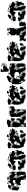

<svg xmlns="http://www.w3.org/2000/svg" viewBox="2416 -2994 789 5662"><g transform="rotate(90 2811.0 -162.5)"><path d="M409 -116V-92H374V-67H347V-64H344V-37H316V-63H289V-62H251V-67H226V-90H225V-66H199V-62H191V-40H169V-62H161V-67H136V-94H133V-95H104V-118H100V-101H80V-121H97V-122H80V-121H40V-161H41V-190H77V-214H102V-219H138V-197H141V-210H159V-194H173V-185H194V-163H196V-185H217V-189H198V-213H217V-220H199V-242H221V-224H224V-247H226V-273H222V-277H196V-305H194V-331H190V-371H192V-385H187V-374H173V-388H184V-394H163V-428H167V-451H160V-478H159V-462H141V-480H157V-524H203V-518H227V-493H231V-510H249V-492H232V-486H255V-457H256V-434H259V-452H281V-430H263V-423H282V-399H263V-394H283V-376H290V-391H310V-371H295V-326H289V-284H293V-256H295V-206H290V-194H293V-170H299V-168H301V-170H329V-202H337V-224H383V-209H398V-193H412V-183H432V-160H435V-186H465V-156H439V-153H462V-129H439V-122H415V-120H429V-102H411V-116ZM584 -339V-367H616V-335H588V-303H565V-296H515V-302H491V-340H498V-361H490V-362H461V-364H439V-362H461V-340H439V-332H433V-308H407V-332H406V-305H382V-299H338V-343H349V-362H371V-343H375V-366H401V-370H403V-393H402V-399H378V-423H402V-424H373V-425H347V-424H313V-452H311V-460H289V-482H311V-487H286V-515H314V-517H340V-521H380V-514H403V-492H411V-486H465V-470H474V-477H486V-465H479V-464H497V-484H523V-463H532V-453H552V-429H532V-420H549V-402H532V-397H556V-395H584V-367H557V-364H583V-339ZM260 -511H280V-491H260ZM411 -510H429V-492H411ZM43 -273V-248H17V-273H12V-309H39V-329H38V-355H34V-407H66V-465H107V-484H133V-458H114V-453H132V-429H114V-420H129V-402H114V-389H128V-373H117V-367H136V-341H140V-332H161V-310H140V-306H165V-276H136V-275H113V-273H132V-249H108V-268H105V-246H75V-268H70V-251H50V-271H67V-274H48V-273ZM275 -476V-466H265V-476ZM143 -448H157V-434H143ZM293 -434V-448H307V-434ZM348 -423H372V-399H348ZM310 -401H290V-421H310ZM320 -421H340V-401H320ZM144 -417H156V-405H144ZM565 -416H575V-406H565ZM379 -370V-392H401V-370ZM112 -387H110V-378H112ZM365 -386V-376H355V-386ZM154 -385V-377H146V-385ZM333 -384V-378H327V-384ZM523 -346V-361H522V-346ZM141 -360H159V-342H141ZM472 -359H488V-343H472ZM173 -358H187V-344H173ZM187 -314H173V-328H187ZM443 -314V-328H457V-314ZM483 -324V-318H477V-324ZM191 -280H169V-302H191ZM138 -273H162V-249H138ZM171 -252V-270H189V-252ZM203 -254V-268H217V-254ZM170 -241H190V-221H170ZM129 -240V-222H111V-240ZM38 -223H22V-239H38ZM98 -239V-223H82V-239ZM156 -237V-225H144V-237ZM55 -226V-236H65V-226ZM543 -228H597V-185H614V-157H586V-174H585V-156H556V-155H554V-127H526V-150H523V-128H497V-150H490V-131H470V-151H489V-159H468V-183H481V-187H466V-215H481V-230H539V-227H543ZM460 -191H440V-211H460ZM66 -195H54V-207H66ZM185 -206V-196H175V-206ZM224 -158H226V-178H224ZM202 -155H223V-157H202ZM581 -130H559V-152H581ZM219 -127H202V-121H219ZM551 -100H529V-122H551ZM579 -102H561V-120H579ZM195 -119V-100H199V-96H219V-101H200V-119ZM457 -118V-104H443V-118ZM474 -105V-117H486V-105ZM505 -106V-116H515V-106ZM519 -72H504V-68H527V-34H504V-27H472V1H428V-10H409V-32H428V-41H410V-61H430V-71H437V-94H463V-98H497V-75H501V-90H519ZM551 -70H529V-92H551ZM99 -72H81V-90H99ZM127 -74H113V-88H127ZM386 -85H394V-77H386ZM422 -83V-79H418V-83ZM161 -40H139V-62H161ZM291 -42V-60H309V-42ZM127 -44H113V-58H127ZM233 -44V-58H247V-44ZM204 -45V-57H216V-45ZM265 -46V-56H275V-46ZM392 -53V-49H388V-53ZM253 -8H227V-34H253ZM310 -11H290V-31H310ZM219 -12H201V-30H219ZM277 -14H263V-28H277ZM397 -14H383V-28H397ZM336 -15H324V-27H336ZM365 -16H355V-26H365ZM183 -18H177V-24H183ZM307 16H293V2H307ZM335 14H325V4H335Z M1195 -494H1191V-468H1165V-494H1164V-468H1165V-434H1161V-409H1166V-403H1190V-379H1166V-375H1192V-347H1164V-373H1162V-347H1134V-372H1111V-370H1127V-352H1109V-368H1099V-350H1077V-368H1075V-344H1046V-343H1016V-327H1024V-275H1017V-252H984V-232H989V-225H1012V-205H1022V-127H1021V-98H1008V-81H988V-71H985V-44H952V-17H924V-45H951V-47H924V-68H917V-52H899V-67H887V-52H869V-67H858V-51H838V-71H854V-73H836V-43H800V-79H803V-106H830V-109H833V-133H800V-169H835V-191H828V-231H838V-251H857V-260H837V-282H857V-284H831V-311H829V-290H807V-312H828V-320H807V-342H828V-347H804V-371H798V-381H778V-401H795V-412H779V-430H795V-441H778V-461H795V-463H770V-486H767V-472H749V-490H763V-497H744V-525H763V-537H814V-529H836V-504H837V-522H859V-500H841V-494H861V-470H867V-464H891V-438H895V-404H893V-382H899V-400H917V-382H929V-375H952V-354H961V-368H975V-354H989V-370H1007V-352H991V-349H1010V-379H1013V-431H1008V-411H988V-428H983V-406H953V-428H945V-439H926V-463H944V-466H923V-493H920V-498H895V-524H920V-529H949V-530H987V-529H1016V-500H1017V-494H1041V-475H1045V-494H1071V-475H1082V-470H1132V-497H1133V-526H1161V-528H1195ZM749 -400H741V-378H745V-344H725V-334H671V-338H645V-375H622V-404H621V-438H647V-442H655V-462H649V-463H620V-499H649V-500H654V-525H680V-529H716V-526H743V-496H716V-493H740V-469H716V-467H744V-442H749ZM865 -524H891V-498H865ZM1106 -523H1130V-499H1106ZM1020 -519H1036V-503H1020ZM1055 -514H1061V-508H1055ZM897 -492H919V-470H897ZM885 -488V-474H871V-488ZM1125 -488V-474H1111V-488ZM1083 -486H1093V-476H1083ZM1187 -460V-442H1169V-460ZM630 -443V-459H646V-443ZM900 -443V-459H916V-443ZM751 -458H765V-444H751ZM798 -444H800V-458H798ZM918 -411H898V-431H918ZM932 -415V-427H944V-415ZM762 -425V-417H754V-425ZM959 -400H977V-382H959ZM945 -384H931V-398H945ZM991 -384V-398H1005V-384ZM767 -352H749V-370H767ZM792 -357H784V-365H792ZM809 -280H827V-262H809ZM810 -249H826V-233H810ZM1004 -247V-235H992V-247ZM823 -216V-206H813V-216ZM828 -171H808V-191H828ZM836 -163H854V-168H836ZM853 -136V-139H836V-136ZM807 -110V-132H829V-110ZM996 -59V-63H1000V-59ZM837 -20V-42H859V-20ZM871 -24V-38H885V-24ZM915 -24H901V-38H915ZM814 -27V-35H822V-27ZM964 -27V-35H972V-27ZM830 -19H866V-13H890V11H866V17H830V12H805V-14H830ZM1013 14H983V-16H1013ZM946 7H930V-9H946ZM975 6H961V-8H975ZM912 3H904V-5H912Z M1353 -476H1347V-463H1331V-479H1344V-526H1394V-521H1419V-494H1420V-510H1438V-492H1422V-487H1445V-461H1449V-454H1472V-428H1476V-394H1473V-367H1450V-360H1408V-365H1383V-387H1375V-399H1357V-423H1375V-434H1362V-448H1376V-435H1381V-448H1376V-455H1353ZM1778 -317H1785V-265H1783V-237H1778V-225H1783V-177H1774V-156H1749V-154H1772V-128H1746V-151H1745V-125H1713V-151H1709V-153H1681V-159H1657V-183H1675V-190H1658V-212H1675V-224H1662V-238H1676V-225H1683V-247H1709V-250H1688V-272H1702V-281H1689V-301H1702V-306H1684V-336H1706V-343H1691V-359H1707V-344H1713V-363H1711V-365H1689V-361H1654V-336H1628V-332H1623V-307H1604V-304H1622V-278H1604V-268H1616V-254H1602V-266H1592V-248H1566V-263H1565V-227H1573V-237H1585V-225H1575V-215H1593V-196H1604V-184H1622V-164H1624V-186H1654V-156H1632V-155H1653V-127H1632V-118H1623V-97H1597V-93H1570V-90H1566V-64H1537V-63H1532V-38H1506V-63H1501V-64H1478V-62H1440V-65H1416V-64H1352V-68H1326V-94H1322V-98H1296V-120H1289V-101H1269V-120H1261V-99H1237V-120H1228V-123H1201V-159H1228V-192H1236V-214H1262V-192H1270V-186H1284V-194H1272V-208H1286V-196H1290V-220H1298V-242H1320V-220H1328V-215H1353V-197H1362V-208H1376V-194H1365V-190H1388V-184H1410V-220H1414V-246H1435V-254H1422V-268H1436V-255H1438V-273H1411V-309H1438V-312H1439V-341H1479V-335H1496V-344H1524V-346H1537V-363H1561V-346H1566V-364H1590V-370H1593V-424H1568V-422H1561V-399H1537V-422H1530V-430H1508V-452H1523V-456H1504V-484H1502V-518H1530V-520H1568V-517H1595V-493H1600V-510H1618V-492H1601V-486H1621V-489H1657V-467H1662V-478H1676V-465H1690V-480H1708V-465H1723V-457H1745V-425H1727V-423H1741V-399H1747V-397H1775V-365H1747V-363H1745V-344H1747V-363H1771V-340H1778ZM1477 -513H1501V-489H1477ZM1449 -511H1469V-491H1449ZM1635 -505H1643V-497H1635ZM1667 -503H1671V-499H1667ZM1478 -482H1500V-460H1478ZM1465 -477V-465H1453V-477ZM1321 -369H1306V-354H1252V-408H1256V-434H1290V-460H1328V-422H1326V-394H1306V-393H1321ZM1481 -433V-449H1497V-433ZM1333 -447H1345V-435H1333ZM1499 -401H1479V-421H1499ZM1569 -421H1589V-401H1569ZM1512 -418H1526V-404H1512ZM1337 -409V-413H1341V-409ZM1757 -413H1761V-409H1757ZM1585 -387V-375H1573V-387ZM1344 -376H1334V-386H1344ZM1364 -376V-386H1374V-376ZM1544 -376V-386H1554V-376ZM1662 -358H1676V-344H1662ZM1631 -329H1647V-313H1631ZM1326 -304H1352V-278H1326ZM1356 -304H1382V-278H1356ZM1388 -302H1410V-280H1388ZM1675 -297V-285H1663V-297ZM1634 -286V-296H1644V-286ZM1264 -276H1294V-246H1264ZM1321 -249H1297V-273H1321ZM1328 -272H1350V-250H1328ZM1358 -272H1380V-250H1358ZM1680 -250H1658V-272H1680ZM1631 -269H1647V-253H1631ZM1392 -254V-268H1406V-254ZM1378 -240V-222H1360V-240ZM1390 -240H1408V-222H1390ZM1242 -238H1256V-224H1242ZM1344 -236V-226H1334V-236ZM1282 -234V-228H1276V-234ZM1518 -171V-202H1523V-210H1483V-207H1482V-178H1442V-166H1484V-141H1489V-171ZM1407 -209V-193H1391V-209ZM1644 -206V-196H1634V-206ZM1416 -182H1412V-158H1416V-157H1434V-158H1416ZM1659 -151H1679V-131H1659ZM1709 -131H1689V-151H1709ZM1387 -118V-98H1415V-124H1392V-122H1410V-100H1388V-118ZM1288 -121V-122H1270V-121ZM1719 -121H1739V-101H1719ZM1749 -121H1769V-101H1749ZM1677 -119V-103H1661V-119ZM1646 -118V-104H1632V-118ZM1695 -107V-115H1703V-107ZM1749 -91H1769V-74H1782V-28H1777V-3H1741V-8H1725V5H1696V6H1642V-5H1623V-34H1622V-68H1645V-73H1631V-89H1647V-75H1652V-98H1686V-96H1714V-71H1719V-67H1736V-73H1721V-89H1737V-74H1749ZM1264 -66H1234V-96H1264ZM1291 -69H1267V-93H1291ZM1586 -74H1572V-88H1586ZM1314 -76H1304V-86H1314ZM1350 -40H1328V-62H1350ZM1380 -40H1358V-62H1380ZM1388 -62H1410V-40H1388ZM1559 -41H1539V-61H1559ZM1420 -42V-60H1438V-42ZM1287 -43H1271V-59H1287ZM1601 -43V-59H1617V-43ZM1484 -46V-56H1494V-46ZM1313 -47H1305V-55H1313ZM1456 -48V-54H1462V-48ZM1736 -35H1725V-34H1736ZM1416 -34H1442V-11H1449V29H1409V26H1382V-8H1409V-11H1416ZM1530 -10H1508V-32H1530ZM1620 -10H1598V-32H1620ZM1497 -13H1481V-29H1497ZM1466 -14H1452V-28H1466ZM1586 -14H1572V-28H1586ZM1374 -16H1364V-26H1374ZM1404 -26V-16H1394V-26Z M2217 -93H2190V-90H2186V-64H2157V-63H2152V-38H2126V-63H2121V-65H2098V-62H2060V-65H2036V-64H2002V-65H1973V-92H1972V-68H1946V-94H1942V-116H1941V-99H1917V-121H1910V-100H1888V-120H1881V-99H1857V-120H1848V-192H1856V-214H1882V-192H1890V-186H1905V-195H1910V-220H1918V-242H1940V-220H1948V-215H1973V-197H1982V-208H1996V-194H1985V-191H2009V-184H2030V-220H2034V-246H2055V-254H2042V-268H2056V-255H2058V-273H2031V-302H2030V-309H2007V-333H2027V-338H2006V-364H2027V-366H2004V-387H1995V-399H1977V-423H1995V-435H2001V-448H1996V-456H1974V-476H1967V-463H1951V-479H1964V-488H1946V-514H1964V-526H2014V-521H2039V-511H2059V-491H2042V-488H2066V-462H2070V-454H2092V-429H2097V-393H2093V-374H2097V-393H2121V-374H2132V-371H2159V-363H2181V-339H2159V-331H2132V-328H2124V-306H2100V-255H2103V-221H2129V-198H2166V-170H2168V-166H2173V-197H2225V-185H2243V-165H2244V-186H2274V-156H2253V-155H2273V-127H2253V-118H2266V-104H2252V-117H2244V-96H2217ZM2466 -204H2454V-162H2460V-120H2419V-101H2399V-121H2418V-126H2394V-155H2393V-156H2369V-154H2392V-128H2366V-151H2365V-125H2333V-151H2329V-154H2302V-158H2276V-184H2296V-190H2278V-212H2296V-224H2303V-247H2329V-250H2308V-272H2323V-281H2309V-301H2323V-307H2305V-335H2326V-343H2311V-359H2327V-344H2333V-363H2331V-365H2309V-361H2274V-336H2244V-364H2242V-365H2213V-424H2188V-422H2182V-398H2156V-422H2150V-430H2128V-452H2144V-456H2124V-484H2122V-518H2150V-520H2188V-518H2216V-493H2220V-510H2238V-492H2221V-486H2241V-489H2277V-466H2282V-478H2296V-465H2311V-479H2327V-465H2333V-487H2335V-515H2363V-487H2365V-486H2394V-456H2365V-425H2347V-423H2361V-399H2367V-397H2395V-365H2367V-363H2365V-344H2367V-363H2391V-341H2399V-340H2417V-343H2421V-369H2427V-393H2451V-369H2457V-343H2461V-299H2458V-286H2464V-258H2466ZM1849 -389H1847V-433H1855V-453H1851V-489H1881V-519H1917V-514H1942V-488H1917V-484H1942V-461H1949V-421H1947V-393H1942V-373H1951V-362H1970V-340H1956V-333H1971V-309H1956V-304H1972V-278H1949V-272H1970V-250H1948V-271H1941V-249H1917V-271H1913V-247H1885V-272H1880V-275H1853V-302H1850V-331H1849ZM2068 -512H2090V-490H2068ZM2309 -511H2329V-491H2309ZM2254 -506H2264V-496H2254ZM2099 -481H2119V-461H2099ZM2086 -478V-464H2072V-478ZM2117 -449V-433H2101V-449ZM1953 -447H1965V-435H1953ZM1983 -435V-447H1995V-435ZM2373 -447H2385V-435H2373ZM2403 -447H2415V-435H2403ZM2397 -423H2421V-399H2397ZM2098 -422H2120V-400H2098ZM2189 -421H2209V-401H2189ZM2132 -418H2146V-404H2132ZM2382 -414V-408H2376V-414ZM1957 -409V-413H1961V-409ZM2419 -391V-371H2399V-391ZM2145 -387V-375H2133V-387ZM2205 -387V-375H2193V-387ZM1964 -376H1954V-386H1964ZM1984 -376V-386H1994V-376ZM2164 -376V-386H2174V-376ZM2211 -339H2187V-363H2211ZM2281 -359H2297V-343H2281ZM1996 -344H1982V-358H1996ZM2215 -335H2243V-307H2215ZM1999 -311H1979V-331H1999ZM2250 -330H2268V-312H2250ZM2287 -319V-323H2291V-319ZM2243 -277H2215V-305H2243ZM2002 -278H1976V-304H2002ZM2009 -301H2029V-281H2009ZM2295 -285H2283V-297H2295ZM2254 -286V-296H2264V-286ZM2301 -249H2277V-273H2301ZM1978 -272H2000V-250H1978ZM1859 -271H1879V-251H1859ZM2221 -269H2237V-253H2221ZM2251 -269H2267V-253H2251ZM2026 -268V-254H2012V-268ZM2330 -251H2331V-265H2330ZM2029 -221H2009V-241H2029ZM1998 -240V-222H1980V-240ZM1877 -239V-223H1861V-239ZM2295 -237V-225H2283V-237ZM1964 -236V-226H1954V-236ZM1902 -234V-228H1896V-234ZM2026 -208V-194H2012V-208ZM1893 -195V-207H1905V-195ZM2263 -205V-197H2255V-205ZM2231 -203V-199H2227V-203ZM2032 -159H2036V-182H2032ZM2055 -158H2037V-157H2055ZM2279 -151H2299V-131H2279ZM2329 -131H2309V-151H2329ZM2051 -125H2037V-124H2051ZM2008 -100V-98H2036V-97H2051V-98H2036V-123H2012V-122H2030V-100ZM2368 -122H2390V-100H2368ZM2340 -120H2358V-102H2340ZM2297 -119V-103H2281V-119ZM2315 -107V-115H2323V-107ZM2390 -74H2401V-89H2417V-73H2402V-28H2362V-8H2345V5H2317V7H2284V34H2234V25H2213V-7H2234V-10H2218V-32H2240V-16H2244V-35H2243V-67H2265V-74H2252V-88H2266V-75H2272V-98H2306V-96H2334V-72H2340V-66H2356V-73H2341V-89H2357V-74H2368V-92H2390ZM1884 -66H1854V-96H1884ZM1912 -68H1886V-94H1912ZM2207 -73H2191V-89H2207ZM1923 -87H1935V-75H1923ZM1948 -62H1970V-40H1948ZM1978 -62H2000V-40H1978ZM2008 -62H2030V-40H2008ZM2180 -40H2158V-62H2180ZM1891 -59H1907V-43H1891ZM2041 -43V-59H2057V-43ZM2236 -58V-44H2222V-58ZM1864 -56H1874V-46H1864ZM2114 -46H2104V-56H2114ZM1925 -47V-55H1933V-47ZM2076 -48V-54H2082V-48ZM2356 -36H2345V-34H2356ZM2095 139H2099V168H2100V210H2072V212H2026V196H2012V182H2026V166H2041V151H2057V166H2059V139H2063V117H2050V119H2059V139H2039V130H2033V143H2005V130H1997V137H1981V124H1970V140H1948V119H1943V143H1915V115H1939V114H1914V84H1939V49H1960V47H1951V31H1967V40H1971V21H1997V17H2003V-7H2028V-12H2037V-33H2061V-12H2070V-4H2092V22H2070V25H2093V52H2096V116H2095ZM2151 -9H2127V-33H2151ZM2086 -14H2072V-28H2086ZM2206 -14H2192V-28H2206ZM1984 -26H1994V-16H1984ZM2023 -25V-17H2015V-25ZM2173 -17H2165V-25H2173ZM1901 -23V-19H1897V-23ZM1934 14H1924V4H1934ZM1994 14H1984V4H1994ZM1910 50H1888V28H1910ZM1938 48H1920V30H1938ZM1872 36V42H1866V36ZM1877 77H1861V61H1877ZM1937 61V77H1921V61ZM1895 73V65H1903V73ZM1883 113H1855V85H1883ZM1904 104H1894V94H1904ZM1883 143H1855V115H1883ZM1906 136H1892V122H1906ZM1882 172H1856V146H1882ZM1906 166H1892V152H1906ZM1925 163V155H1933V163ZM1908 198H1890V180H1908ZM1938 198H1920V180H1938ZM1962 192H1956V186H1962Z M2636 -476H2630V-463H2614V-479H2627V-526H2677V-521H2702V-494H2703V-510H2721V-492H2705V-487H2728V-461H2732V-454H2755V-428H2759V-394H2756V-367H2733V-360H2691V-365H2666V-387H2658V-399H2640V-423H2658V-434H2645V-448H2659V-435H2664V-448H2659V-455H2636ZM3061 -317H3068V-265H3066V-237H3061V-225H3066V-177H3057V-156H3032V-154H3055V-128H3029V-151H3028V-125H2996V-151H2992V-153H2964V-159H2940V-183H2958V-190H2941V-212H2958V-224H2945V-238H2959V-225H2966V-247H2992V-250H2971V-272H2985V-281H2972V-301H2985V-306H2967V-336H2989V-343H2974V-359H2990V-344H2996V-363H2994V-365H2972V-361H2937V-336H2911V-332H2906V-307H2887V-304H2905V-278H2887V-268H2899V-254H2885V-266H2875V-248H2849V-263H2848V-227H2856V-237H2868V-225H2858V-215H2876V-196H2887V-184H2905V-164H2907V-186H2937V-156H2915V-155H2936V-127H2915V-118H2906V-97H2880V-93H2853V-90H2849V-64H2820V-63H2815V-38H2789V-63H2784V-64H2761V-62H2723V-65H2699V-64H2635V-68H2609V-94H2605V-98H2579V-120H2572V-101H2552V-120H2544V-99H2520V-120H2511V-123H2484V-159H2511V-192H2519V-214H2545V-192H2553V-186H2567V-194H2555V-208H2569V-196H2573V-220H2581V-242H2603V-220H2611V-215H2636V-197H2645V-208H2659V-194H2648V-190H2671V-184H2693V-220H2697V-246H2718V-254H2705V-268H2719V-255H2721V-273H2694V-309H2721V-312H2722V-341H2762V-335H2779V-344H2807V-346H2820V-363H2844V-346H2849V-364H2873V-370H2876V-424H2851V-422H2844V-399H2820V-422H2813V-430H2791V-452H2806V-456H2787V-484H2785V-518H2813V-520H2851V-517H2878V-493H2883V-510H2901V-492H2884V-486H2904V-489H2940V-467H2945V-478H2959V-465H2973V-480H2991V-465H3006V-457H3028V-425H3010V-423H3024V-399H3030V-397H3058V-365H3030V-363H3028V-344H3030V-363H3054V-340H3061ZM2760 -513H2784V-489H2760ZM2732 -511H2752V-491H2732ZM2918 -505H2926V-497H2918ZM2950 -503H2954V-499H2950ZM2761 -482H2783V-460H2761ZM2748 -477V-465H2736V-477ZM2604 -369H2589V-354H2535V-408H2539V-434H2573V-460H2611V-422H2609V-394H2589V-393H2604ZM2764 -433V-449H2780V-433ZM2616 -447H2628V-435H2616ZM2782 -401H2762V-421H2782ZM2852 -421H2872V-401H2852ZM2795 -418H2809V-404H2795ZM2620 -409V-413H2624V-409ZM3040 -413H3044V-409H3040ZM2868 -387V-375H2856V-387ZM2627 -376H2617V-386H2627ZM2647 -376V-386H2657V-376ZM2827 -376V-386H2837V-376ZM2945 -358H2959V-344H2945ZM2914 -329H2930V-313H2914ZM2609 -304H2635V-278H2609ZM2639 -304H2665V-278H2639ZM2671 -302H2693V-280H2671ZM2958 -297V-285H2946V-297ZM2917 -286V-296H2927V-286ZM2547 -276H2577V-246H2547ZM2604 -249H2580V-273H2604ZM2611 -272H2633V-250H2611ZM2641 -272H2663V-250H2641ZM2963 -250H2941V-272H2963ZM2914 -269H2930V-253H2914ZM2675 -254V-268H2689V-254ZM2661 -240V-222H2643V-240ZM2673 -240H2691V-222H2673ZM2525 -238H2539V-224H2525ZM2627 -236V-226H2617V-236ZM2565 -234V-228H2559V-234ZM2801 -171V-202H2806V-210H2766V-207H2765V-178H2725V-166H2767V-141H2772V-171ZM2690 -209V-193H2674V-209ZM2927 -206V-196H2917V-206ZM2699 -182H2695V-158H2699V-157H2717V-158H2699ZM2942 -151H2962V-131H2942ZM2992 -131H2972V-151H2992ZM2670 -118V-98H2698V-124H2675V-122H2693V-100H2671V-118ZM2571 -121V-122H2553V-121ZM3002 -121H3022V-101H3002ZM3032 -121H3052V-101H3032ZM2960 -119V-103H2944V-119ZM2929 -118V-104H2915V-118ZM2978 -107V-115H2986V-107ZM3032 -91H3052V-74H3065V-28H3060V-3H3024V-8H3008V5H2979V6H2925V-5H2906V-34H2905V-68H2928V-73H2914V-89H2930V-75H2935V-98H2969V-96H2997V-71H3002V-67H3019V-73H3004V-89H3020V-74H3032ZM2547 -66H2517V-96H2547ZM2574 -69H2550V-93H2574ZM2869 -74H2855V-88H2869ZM2597 -76H2587V-86H2597ZM2633 -40H2611V-62H2633ZM2663 -40H2641V-62H2663ZM2671 -62H2693V-40H2671ZM2842 -41H2822V-61H2842ZM2703 -42V-60H2721V-42ZM2570 -43H2554V-59H2570ZM2884 -43V-59H2900V-43ZM2767 -46V-56H2777V-46ZM2596 -47H2588V-55H2596ZM2739 -48V-54H2745V-48ZM3019 -35H3008V-34H3019ZM2699 -34H2725V-11H2732V29H2692V26H2665V-8H2692V-11H2699ZM2813 -10H2791V-32H2813ZM2903 -10H2881V-32H2903ZM2780 -13H2764V-29H2780ZM2749 -14H2735V-28H2749ZM2869 -14H2855V-28H2869ZM2657 -16H2647V-26H2657ZM2687 -26V-16H2677V-26Z M3424 -176H3427V-152H3433V-90H3396V-67H3383V-50H3361V-67H3351V-52H3333V-70H3348V-72H3327V-46H3297V-72H3295V-48H3269V-72H3265V-48H3239V-74H3263V-78H3239V-100H3231V-106H3207V-125H3206V-107H3178V-128H3175V-108H3149V-128H3146V-107H3118V-132H3113V-170H3139V-174H3147V-196H3177V-174H3178V-195H3199V-204H3205V-228H3239V-204H3244V-219H3260V-203H3245V-202H3273V-175H3274V-189H3290V-175H3299V-194H3319V-203H3304V-219H3319V-234H3331V-252H3349V-258H3329V-283H3324V-288H3299V-314H3322V-316H3297V-342H3293V-368H3289V-381H3272V-401H3287V-407H3268V-435H3287V-438H3269V-460H3261V-470H3241V-492H3258V-494H3236V-467H3208V-495H3235V-498H3209V-524H3235V-528H3258V-535H3306V-527H3328V-502H3331V-522H3353V-500H3333V-494H3355V-468H3359V-443H3363V-460H3381V-442H3364V-435H3386V-407H3365V-404H3385V-383H3393V-400H3411V-382H3394V-379H3420V-343H3419V-322H3423V-297H3428V-245H3424ZM3728 -269H3730V-213H3729V-184H3720V-133H3717V-106H3687V-133H3684V-139H3660V-160H3659V-134H3655V-108H3629V-134H3625V-137H3598V-159H3592V-141H3572V-161H3590V-168H3569V-194H3585V-200H3571V-222H3585V-228H3569V-254H3595V-238H3596V-257H3597V-315H3596V-347H3619V-349H3600V-368H3592V-351H3572V-368H3567V-346H3541V-342H3536V-317H3513V-280H3509V-254H3475V-280H3471V-322H3476V-347H3503V-349H3480V-373H3503V-380H3504V-409H3506V-432H3503V-410H3481V-430H3475V-408H3449V-430H3443V-410H3421V-432H3441V-435H3416V-464H3415V-492H3414V-469H3390V-493H3413V-497H3388V-525H3413V-530H3442V-531H3482V-525H3506V-500H3511V-492H3533V-477H3541V-492H3563V-477H3578V-468H3593V-470H3626V-527H3682V-531H3722V-491H3715V-468H3689V-491H3682V-495H3658V-465H3656V-437H3636V-431H3652V-411H3636V-407H3658V-376H3687V-350H3691V-372H3713V-350H3721V-312H3719V-297H3728ZM3600 -523H3624V-499H3600ZM3361 -522H3383V-500H3361ZM3512 -521H3532V-501H3512ZM3578 -515H3586V-507H3578ZM3622 -491V-471H3602V-491ZM3682 -471H3662V-491H3682ZM3377 -486V-476H3367V-486ZM3578 -485H3586V-477H3578ZM3526 -469V-470H3511V-469ZM3208 -465H3236V-437H3208ZM3693 -442V-460H3711V-442ZM3394 -459H3410V-443H3394ZM3245 -458H3259V-444H3245ZM3665 -458H3679V-444H3665ZM3207 -436H3237V-406H3207ZM3688 -435H3716V-407H3688ZM3409 -428V-414H3395V-428ZM3247 -426H3257V-416H3247ZM3674 -423V-419H3670V-423ZM3716 -377H3688V-405H3716ZM3482 -381V-401H3502V-381ZM3682 -381H3662V-401H3682ZM3230 -399V-383H3214V-399ZM3455 -398H3469V-384H3455ZM3427 -386V-396H3437V-386ZM3255 -394V-388H3249V-394ZM3657 -354V-375H3656V-354ZM3207 -282H3203V-309H3200V-353H3209V-374H3235V-353H3244V-340H3261V-322H3244V-318H3269V-284H3241V-283H3264V-259H3240V-282H3237V-256H3207ZM3443 -350H3421V-372H3443ZM3628 -354V-371H3624V-354ZM3244 -369H3260V-353H3244ZM3469 -354H3455V-368H3469ZM3277 -356V-366H3287V-356ZM3292 -321H3272V-341H3292ZM3544 -339H3560V-323H3544ZM3577 -336H3587V-326H3577ZM3290 -309V-293H3274V-309ZM3530 -309V-293H3514V-309ZM3556 -305V-297H3548V-305ZM3585 -304V-298H3579V-304ZM3565 -258H3539V-284H3565ZM3301 -282H3323V-260H3301ZM3292 -261H3272V-281H3292ZM3531 -280V-262H3513V-280ZM3591 -262H3573V-280H3591ZM3292 -231H3272V-251H3292ZM3230 -249V-233H3214V-249ZM3305 -234V-248H3319V-234ZM3258 -247V-235H3246V-247ZM3489 -238V-244H3495V-238ZM3550 -239V-243H3554V-239ZM3500 -203H3484V-219H3500ZM3289 -218V-204H3275V-218ZM3556 -207H3548V-215H3556ZM3516 -103V-97H3499V-84H3485V-97H3468V-175H3472V-201H3512V-175H3516V-171H3538V-195H3566V-167H3542V-163H3564V-139H3542V-132H3563V-110H3541V-131H3540V-103ZM3328 -188H3325V-168H3306V-165H3326V-139H3329V-164H3344V-167H3328ZM3516 -187H3528V-175H3516ZM3301 -127H3296V-110H3301V-103H3323V-110H3324V-137H3306V-132H3323V-110H3301ZM3661 -132H3683V-110H3661ZM3605 -128H3619V-114H3605ZM3576 -115V-127H3588V-115ZM3117 -106H3146V-107H3178V-75H3146V-76H3117ZM3691 -77H3718V-55H3726V-7H3686V13H3658V-12H3654V11H3639V26H3612V29H3552V23H3528V15H3506V-17H3528V-20H3511V-42H3532V-51H3537V-76H3559V-81H3542V-101H3562V-84H3570V-103H3594V-84H3605V-80H3691ZM3691 -102H3713V-80H3691ZM3230 -83H3214V-99H3230ZM3199 -84H3185V-98H3199ZM3618 -97V-85H3606V-97ZM3636 -85V-97H3648V-85ZM3678 -97V-85H3666V-97ZM3323 -79H3301V-76H3323ZM3143 -50H3121V-72H3143ZM3171 -52H3153V-70H3171ZM3199 -54H3185V-68H3199ZM3228 -55H3216V-67H3228ZM3526 -65V-57H3518V-65ZM3494 -59H3490V-63H3494ZM3139 -24H3125V-38H3139ZM3289 -24H3275V-38H3289ZM3198 -25H3186V-37H3198ZM3318 -25H3306V-37H3318ZM3165 -28H3159V-34H3165ZM3224 -29H3220V-33H3224ZM3653 -16H3639V-13H3653Z M3922 -476H3916V-463H3900V-479H3913V-526H3963V-521H3988V-494H3989V-510H4007V-492H3991V-487H4014V-461H4018V-454H4041V-428H4045V-394H4042V-367H4019V-360H3977V-365H3952V-387H3944V-399H3926V-423H3944V-434H3931V-448H3945V-435H3950V-448H3945V-455H3922ZM4347 -317H4354V-265H4352V-237H4347V-225H4352V-177H4343V-156H4318V-154H4341V-128H4315V-151H4314V-125H4282V-151H4278V-153H4250V-159H4226V-183H4244V-190H4227V-212H4244V-224H4231V-238H4245V-225H4252V-247H4278V-250H4257V-272H4271V-281H4258V-301H4271V-306H4253V-336H4275V-343H4260V-359H4276V-344H4282V-363H4280V-365H4258V-361H4223V-336H4197V-332H4192V-307H4173V-304H4191V-278H4173V-268H4185V-254H4171V-266H4161V-248H4135V-263H4134V-227H4142V-237H4154V-225H4144V-215H4162V-196H4173V-184H4191V-164H4193V-186H4223V-156H4201V-155H4222V-127H4201V-118H4192V-97H4166V-93H4139V-90H4135V-64H4106V-63H4101V-38H4075V-63H4070V-64H4047V-62H4009V-65H3985V-64H3921V-68H3895V-94H3891V-98H3865V-120H3858V-101H3838V-120H3830V-99H3806V-120H3797V-123H3770V-159H3797V-192H3805V-214H3831V-192H3839V-186H3853V-194H3841V-208H3855V-196H3859V-220H3867V-242H3889V-220H3897V-215H3922V-197H3931V-208H3945V-194H3934V-190H3957V-184H3979V-220H3983V-246H4004V-254H3991V-268H4005V-255H4007V-273H3980V-309H4007V-312H4008V-341H4048V-335H4065V-344H4093V-346H4106V-363H4130V-346H4135V-364H4159V-370H4162V-424H4137V-422H4130V-399H4106V-422H4099V-430H4077V-452H4092V-456H4073V-484H4071V-518H4099V-520H4137V-517H4164V-493H4169V-510H4187V-492H4170V-486H4190V-489H4226V-467H4231V-478H4245V-465H4259V-480H4277V-465H4292V-457H4314V-425H4296V-423H4310V-399H4316V-397H4344V-365H4316V-363H4314V-344H4316V-363H4340V-340H4347ZM4046 -513H4070V-489H4046ZM4018 -511H4038V-491H4018ZM4204 -505H4212V-497H4204ZM4236 -503H4240V-499H4236ZM4047 -482H4069V-460H4047ZM4034 -477V-465H4022V-477ZM3890 -369H3875V-354H3821V-408H3825V-434H3859V-460H3897V-422H3895V-394H3875V-393H3890ZM4050 -433V-449H4066V-433ZM3902 -447H3914V-435H3902ZM4068 -401H4048V-421H4068ZM4138 -421H4158V-401H4138ZM4081 -418H4095V-404H4081ZM3906 -409V-413H3910V-409ZM4326 -413H4330V-409H4326ZM4154 -387V-375H4142V-387ZM3913 -376H3903V-386H3913ZM3933 -376V-386H3943V-376ZM4113 -376V-386H4123V-376ZM4231 -358H4245V-344H4231ZM4200 -329H4216V-313H4200ZM3895 -304H3921V-278H3895ZM3925 -304H3951V-278H3925ZM3957 -302H3979V-280H3957ZM4244 -297V-285H4232V-297ZM4203 -286V-296H4213V-286ZM3833 -276H3863V-246H3833ZM3890 -249H3866V-273H3890ZM3897 -272H3919V-250H3897ZM3927 -272H3949V-250H3927ZM4249 -250H4227V-272H4249ZM4200 -269H4216V-253H4200ZM3961 -254V-268H3975V-254ZM3947 -240V-222H3929V-240ZM3959 -240H3977V-222H3959ZM3811 -238H3825V-224H3811ZM3913 -236V-226H3903V-236ZM3851 -234V-228H3845V-234ZM4087 -171V-202H4092V-210H4052V-207H4051V-178H4011V-166H4053V-141H4058V-171ZM3976 -209V-193H3960V-209ZM4213 -206V-196H4203V-206ZM3985 -182H3981V-158H3985V-157H4003V-158H3985ZM4228 -151H4248V-131H4228ZM4278 -131H4258V-151H4278ZM3956 -118V-98H3984V-124H3961V-122H3979V-100H3957V-118ZM3857 -121V-122H3839V-121ZM4288 -121H4308V-101H4288ZM4318 -121H4338V-101H4318ZM4246 -119V-103H4230V-119ZM4215 -118V-104H4201V-118ZM4264 -107V-115H4272V-107ZM4318 -91H4338V-74H4351V-28H4346V-3H4310V-8H4294V5H4265V6H4211V-5H4192V-34H4191V-68H4214V-73H4200V-89H4216V-75H4221V-98H4255V-96H4283V-71H4288V-67H4305V-73H4290V-89H4306V-74H4318ZM3833 -66H3803V-96H3833ZM3860 -69H3836V-93H3860ZM4155 -74H4141V-88H4155ZM3883 -76H3873V-86H3883ZM3919 -40H3897V-62H3919ZM3949 -40H3927V-62H3949ZM3957 -62H3979V-40H3957ZM4128 -41H4108V-61H4128ZM3989 -42V-60H4007V-42ZM3856 -43H3840V-59H3856ZM4170 -43V-59H4186V-43ZM4053 -46V-56H4063V-46ZM3882 -47H3874V-55H3882ZM4025 -48V-54H4031V-48ZM4305 -35H4294V-34H4305ZM3985 -34H4011V-11H4018V29H3978V26H3951V-8H3978V-11H3985ZM4099 -10H4077V-32H4099ZM4189 -10H4167V-32H4189ZM4066 -13H4050V-29H4066ZM4035 -14H4021V-28H4035ZM4155 -14H4141V-28H4155ZM3943 -16H3933V-26H3943ZM3973 -26V-16H3963V-26Z M4801 -116V-92H4766V-67H4739V-64H4736V-37H4708V-63H4681V-62H4643V-67H4618V-90H4617V-66H4591V-62H4583V-40H4561V-62H4553V-67H4528V-94H4525V-95H4496V-118H4492V-101H4472V-121H4489V-122H4472V-121H4432V-161H4433V-190H4469V-214H4494V-219H4530V-197H4533V-210H4551V-194H4565V-185H4586V-163H4588V-185H4609V-189H4590V-213H4609V-220H4591V-242H4613V-224H4616V-247H4618V-273H4614V-277H4588V-305H4586V-331H4582V-371H4584V-385H4579V-374H4565V-388H4576V-394H4555V-428H4559V-451H4552V-478H4551V-462H4533V-480H4549V-524H4595V-518H4619V-493H4623V-510H4641V-492H4624V-486H4647V-457H4648V-434H4651V-452H4673V-430H4655V-423H4674V-399H4655V-394H4675V-376H4682V-391H4702V-371H4687V-326H4681V-284H4685V-256H4687V-206H4682V-194H4685V-170H4691V-168H4693V-170H4721V-202H4729V-224H4775V-209H4790V-193H4804V-183H4824V-160H4827V-186H4857V-156H4831V-153H4854V-129H4831V-122H4807V-120H4821V-102H4803V-116ZM4976 -339V-367H5008V-335H4980V-303H4957V-296H4907V-302H4883V-340H4890V-361H4882V-362H4853V-364H4831V-362H4853V-340H4831V-332H4825V-308H4799V-332H4798V-305H4774V-299H4730V-343H4741V-362H4763V-343H4767V-366H4793V-370H4795V-393H4794V-399H4770V-423H4794V-424H4765V-425H4739V-424H4705V-452H4703V-460H4681V-482H4703V-487H4678V-515H4706V-517H4732V-521H4772V-514H4795V-492H4803V-486H4857V-470H4866V-477H4878V-465H4871V-464H4889V-484H4915V-463H4924V-453H4944V-429H4924V-420H4941V-402H4924V-397H4948V-395H4976V-367H4949V-364H4975V-339ZM4652 -511H4672V-491H4652ZM4803 -510H4821V-492H4803ZM4435 -273V-248H4409V-273H4404V-309H4431V-329H4430V-355H4426V-407H4458V-465H4499V-484H4525V-458H4506V-453H4524V-429H4506V-420H4521V-402H4506V-389H4520V-373H4509V-367H4528V-341H4532V-332H4553V-310H4532V-306H4557V-276H4528V-275H4505V-273H4524V-249H4500V-268H4497V-246H4467V-268H4462V-251H4442V-271H4459V-274H4440V-273ZM4667 -476V-466H4657V-476ZM4535 -448H4549V-434H4535ZM4685 -434V-448H4699V-434ZM4740 -423H4764V-399H4740ZM4702 -401H4682V-421H4702ZM4712 -421H4732V-401H4712ZM4536 -417H4548V-405H4536ZM4957 -416H4967V-406H4957ZM4771 -370V-392H4793V-370ZM4504 -387H4502V-378H4504ZM4757 -386V-376H4747V-386ZM4546 -385V-377H4538V-385ZM4725 -384V-378H4719V-384ZM4915 -346V-361H4914V-346ZM4533 -360H4551V-342H4533ZM4864 -359H4880V-343H4864ZM4565 -358H4579V-344H4565ZM4579 -314H4565V-328H4579ZM4835 -314V-328H4849V-314ZM4875 -324V-318H4869V-324ZM4583 -280H4561V-302H4583ZM4530 -273H4554V-249H4530ZM4563 -252V-270H4581V-252ZM4595 -254V-268H4609V-254ZM4562 -241H4582V-221H4562ZM4521 -240V-222H4503V-240ZM4430 -223H4414V-239H4430ZM4490 -239V-223H4474V-239ZM4548 -237V-225H4536V-237ZM4447 -226V-236H4457V-226ZM4935 -228H4989V-185H5006V-157H4978V-174H4977V-156H4948V-155H4946V-127H4918V-150H4915V-128H4889V-150H4882V-131H4862V-151H4881V-159H4860V-183H4873V-187H4858V-215H4873V-230H4931V-227H4935ZM4852 -191H4832V-211H4852ZM4458 -195H4446V-207H4458ZM4577 -206V-196H4567V-206ZM4616 -158H4618V-178H4616ZM4594 -155H4615V-157H4594ZM4973 -130H4951V-152H4973ZM4611 -127H4594V-121H4611ZM4943 -100H4921V-122H4943ZM4971 -102H4953V-120H4971ZM4587 -119V-100H4591V-96H4611V-101H4592V-119ZM4849 -118V-104H4835V-118ZM4866 -105V-117H4878V-105ZM4897 -106V-116H4907V-106ZM4911 -72H4896V-68H4919V-34H4896V-27H4864V1H4820V-10H4801V-32H4820V-41H4802V-61H4822V-71H4829V-94H4855V-98H4889V-75H4893V-90H4911ZM4943 -70H4921V-92H4943ZM4491 -72H4473V-90H4491ZM4519 -74H4505V-88H4519ZM4778 -85H4786V-77H4778ZM4814 -83V-79H4810V-83ZM4553 -40H4531V-62H4553ZM4683 -42V-60H4701V-42ZM4519 -44H4505V-58H4519ZM4625 -44V-58H4639V-44ZM4596 -45V-57H4608V-45ZM4657 -46V-56H4667V-46ZM4784 -53V-49H4780V-53ZM4645 -8H4619V-34H4645ZM4702 -11H4682V-31H4702ZM4611 -12H4593V-30H4611ZM4669 -14H4655V-28H4669ZM4789 -14H4775V-28H4789ZM4728 -15H4716V-27H4728ZM4757 -16H4747V-26H4757ZM4575 -18H4569V-24H4575ZM4699 16H4685V2H4699ZM4727 14H4717V4H4727Z M5377 -71V-44H5344V-17H5316V-45H5343V-47H5316V-68H5309V-52H5291V-67H5279V-52H5261V-67H5250V-51H5230V-71H5246V-73H5228V-43H5192V-48H5167V-73H5162V-79H5138V-100H5129V-108H5107V-128H5103V-108H5077V-128H5074V-107H5046V-128H5037V-174H5043V-198H5047V-224H5073V-198H5077V-174H5078V-193H5098V-203H5104V-227H5136V-204H5139V-222H5161V-204H5173V-194H5193V-175H5200V-191H5220V-171H5204V-169H5227V-191H5220V-231H5230V-251H5249V-260H5229V-282H5249V-284H5223V-311H5221V-290H5199V-312H5220V-320H5199V-342H5220V-347H5196V-371H5190V-381H5170V-401H5187V-412H5171V-430H5187V-441H5170V-461H5187V-463H5162V-486H5159V-472H5141V-490H5155V-497H5136V-525H5155V-537H5206V-529H5228V-504H5229V-522H5251V-500H5233V-494H5253V-470H5259V-464H5283V-438H5287V-404H5285V-382H5321V-375H5344V-354H5353V-368H5367V-354H5381V-370H5399V-352H5383V-349H5402V-379H5438V-343H5435V-316H5416V-313H5432V-289H5416V-282H5431V-260H5409V-252H5376V-225H5353V-218H5307V-219H5294V-187H5290V-175H5294V-150H5329V-148H5357V-142H5366V-175H5410V-191H5430V-174H5440V-191H5460V-171H5443V-164H5463V-138H5443V-133H5462V-109H5443V-98H5400V-81H5380V-71ZM5041 -320H5044V-338H5037V-384H5038V-413H5039V-442H5047V-462H5041V-500H5072V-529H5108V-526H5135V-496H5108V-493H5132V-469H5108V-467H5136V-442H5141V-400H5133V-378H5137V-356H5141V-370H5159V-352H5145V-344H5163V-318H5167V-284H5143V-281H5160V-261H5140V-278H5136V-255H5074V-279H5072V-259H5048V-282H5041ZM5257 -524H5283V-498H5257ZM5277 -488V-474H5263V-488ZM5143 -458H5157V-444H5143ZM5190 -444H5192V-458H5190ZM5154 -425V-417H5146V-425ZM5176 -357V-365H5184V-357ZM5596 -297V-245H5590V-232H5591V-190H5588V-163H5585V-136H5557V-134H5523V-156H5522V-139H5498V-163H5492V-168H5467V-194H5487V-204H5473V-218H5487V-232H5471V-250H5489V-234H5495V-256H5517V-261H5500V-281H5514V-290H5499V-312H5514V-318H5497V-344H5523V-327H5566V-297ZM5191 -320H5169V-342H5191ZM5440 -341H5460V-321H5440ZM5476 -335H5484V-327H5476ZM5190 -311V-291H5170V-311ZM5475 -306H5485V-296H5475ZM5447 -298V-304H5453V-298ZM5192 -259H5168V-283H5192ZM5438 -283H5462V-259H5438ZM5468 -283H5492V-259H5468ZM5201 -280H5219V-262H5201ZM5130 -251V-231H5110V-251ZM5068 -249V-233H5052V-249ZM5188 -249V-233H5172V-249ZM5202 -249H5218V-233H5202ZM5083 -248H5097V-234H5083ZM5396 -247V-235H5384V-247ZM5155 -246V-236H5145V-246ZM5422 -243V-239H5418V-243ZM5404 -225V-197H5376V-225ZM5173 -218H5187V-204H5173ZM5215 -216V-206H5205V-216ZM5094 -215V-207H5086V-215ZM5452 -213V-209H5448V-213ZM5228 -163H5246V-168H5228ZM5492 -139H5468V-163H5492ZM5245 -136V-139H5228V-136ZM5583 -134V-108H5557V-134ZM5225 -109V-133H5204V-132H5221V-110H5199V-127H5198V-106H5222V-109ZM5528 -133H5552V-109H5528ZM5472 -113V-129H5488V-113ZM5505 -116V-126H5515V-116ZM5074 -77H5046V-105H5074ZM5519 -83H5532V-78H5557V-44H5532V-39H5507V-4H5453V-14H5433V-48H5453V-50H5439V-72H5459V-82H5467V-104H5493V-83H5501V-100H5519ZM5100 -81H5080V-101H5100ZM5577 -84H5563V-98H5577ZM5126 -85H5114V-97H5126ZM5456 -97V-85H5444V-97ZM5543 -94V-88H5537V-94ZM5162 -49H5138V-73H5162ZM5100 -51H5080V-71H5100ZM5068 -53H5052V-69H5068ZM5124 -57H5116V-65H5124ZM5423 -64V-58H5417V-64ZM5392 -63V-59H5388V-63ZM5229 -20V-42H5251V-20ZM5189 -22H5171V-40H5189ZM5428 -23H5412V-39H5428ZM5263 -24V-38H5277V-24ZM5307 -24H5293V-38H5307ZM5095 -26H5085V-36H5095ZM5124 -27H5116V-35H5124ZM5206 -27V-35H5214V-27ZM5364 -35V-27H5356V-35ZM5063 -28H5057V-34H5063ZM5222 -19H5258V-13H5282V11H5258V17H5222V12H5197V-14H5222ZM5405 14H5375V-16H5405ZM5338 7H5322V-9H5338ZM5367 6H5353V-8H5367ZM5184 3H5176V-5H5184ZM5304 3H5296V-5H5304ZM5123 2H5117V-4H5123Z"/></g></svg>

Font: Rubik-Storm
Style: Regular
Weight: 400
Designer: NaN (generative design), Hubert & Fischer (Rubik source font outlines)
Foundry: NaN, Hubert & Fischer
Version: Version 1.000